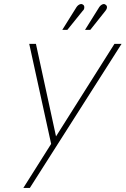

<svg xmlns="http://www.w3.org/2000/svg" viewBox="-20 -717 619 946"><path d="M387 -663Q393 -668 394.5 -674Q396 -680 395 -685.5Q394 -691 389 -694Q384 -698 378 -697Q372 -696 366.5 -692Q361 -688 357 -682L287 -570H312ZM499 -663Q504 -669 506 -675Q508 -681 506.5 -686Q505 -691 500 -694Q495 -698 489.5 -697Q484 -696 478.5 -692Q473 -688 469 -682L399 -570H425ZM95 209H127L579 -501H544L256 -45L157 -501H124L232 -8Z"/></svg>

Font: Advent Pro ExtraLight
Style: Italic
Weight: 250
Italic angle: -12°
Version: Version 3.000